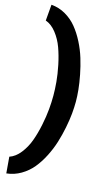

<svg xmlns="http://www.w3.org/2000/svg" viewBox="-151 -824 644 1127"><g transform="rotate(15 170.5 -260.5)"><path d="M4.9 -674.8 13.2 -772.9Q60.1 -769 100.1 -745.8Q140.1 -722.7 168.7 -687.7Q197.3 -652.8 220.5 -607.4Q243.7 -562 257.8 -515.4Q272 -468.8 281.5 -420.2Q291 -371.6 294.9 -332Q298.8 -292.5 298.8 -259.8Q298.8 -226.6 295.2 -187.5Q291.5 -148.4 282 -100.1Q272.5 -51.8 258.1 -5.6Q243.7 40.5 220.7 85.4Q197.8 130.4 169.2 165Q140.6 199.7 100.3 223.4Q60.1 247.1 13.2 252L4.9 152.8Q41 140.6 69.8 104Q98.6 67.4 115.2 22Q131.8 -23.4 143.1 -78.1Q154.3 -132.8 158.2 -177Q162.1 -221.2 162.1 -259.8Q162.1 -298.3 158.2 -343Q154.3 -387.7 143.1 -442.4Q131.8 -497.1 115.2 -542.7Q98.6 -588.4 69.8 -625.2Q41 -662.1 4.9 -674.8Z"/></g></svg>

Font: Junction Bold
Style: Bold
Weight: 700
Designer: Caroline Hadilaksono
Foundry: Caroline Hadilaksono
Version: Version 001.001